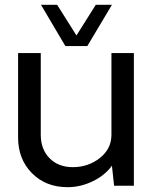

<svg xmlns="http://www.w3.org/2000/svg" viewBox="-20 -770 631 796"><path d="M251 -579 150 -750H217L297 -623L377 -750H444L342 -579ZM535 -550V0H453L444 -83Q415 -43 364.5 -18.5Q314 6 260 6Q170 6 112.5 -52Q55 -110 55 -200V-550H149V-211Q149 -151 185.5 -114Q222 -77 282 -77Q346 -77 394 -115Q442 -153 442 -211V-550Z"/></svg>

Font: Oakes Grotesk
Style: Regular
Weight: 400
Designer: Samuel Oakes
Foundry: Samuel Oakes
Version: Version 1.000;PS 001.000;hotconv 1.0.88;makeotf.lib2.5.64775